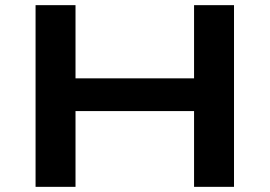

<svg xmlns="http://www.w3.org/2000/svg" viewBox="-20 -725 1046 745"><path d="M118 0V-705H273V-421H733V-705H888V0H733V-294H273V0Z"/></svg>

Font: Nunito Sans 7pt Expanded
Style: Bold
Weight: 700
Width: 7
Designer: Vernon Adams
Foundry: Vernon Adams
Version: Version 3.101;gftools[0.9.27]